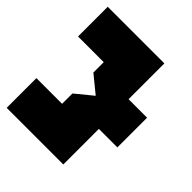

<svg xmlns="http://www.w3.org/2000/svg" viewBox="-224 -873 1115 1115"><g transform="rotate(45 333.5 -315.0)"><path d="M479 -194 226 -401V-730H480V-194ZM15 100V-144H226V100ZM15 -486V-730H226V-486ZM480 -192V-436H632V-192ZM226 100V-229L479 -436H480V100Z"/></g></svg>

Font: Foldit Black
Style: Regular
Weight: 900
Version: Version 1.003